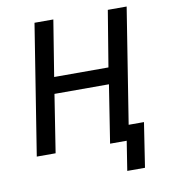

<svg xmlns="http://www.w3.org/2000/svg" viewBox="-93 -785 913 1024"><g transform="rotate(-10 364.0 -273.0)"><path d="M513 159 538 0H452L464 -82H646L609 159ZM51 0 163 -705H265L216 -402H510L560 -705H662L550 0H448L497 -313H202L153 0Z"/></g></svg>

Font: Nunito Sans 7pt Condensed SemiBold
Style: Italic
Weight: 600
Width: 3
Italic angle: -9°
Designer: Vernon Adams
Foundry: Vernon Adams
Version: Version 3.101;gftools[0.9.27]